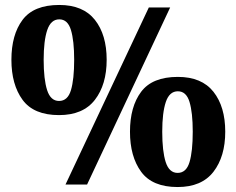

<svg xmlns="http://www.w3.org/2000/svg" viewBox="-20 -744 953 774"><path d="M218 -280Q116 -280 71 -341.5Q26 -403 26 -503Q26 -604 71 -664Q116 -724 219 -724Q315 -724 362.5 -664Q410 -604 410 -503Q410 -403 362.5 -341.5Q315 -280 218 -280ZM244 0 580 -714H666L331 0ZM218 -337Q253 -337 266 -380.5Q279 -424 279 -503Q279 -580 266 -623Q253 -666 219 -666Q185 -666 170.5 -623Q156 -580 156 -503Q156 -424 170 -380.5Q184 -337 218 -337ZM696 10Q594 10 549 -51.5Q504 -113 504 -213Q504 -314 549 -374Q594 -434 697 -434Q793 -434 840.5 -374Q888 -314 888 -213Q888 -113 840.5 -51.5Q793 10 696 10ZM696 -47Q731 -47 744 -90.5Q757 -134 757 -213Q757 -290 744 -333Q731 -376 697 -376Q663 -376 648.5 -333Q634 -290 634 -213Q634 -134 648 -90.5Q662 -47 696 -47Z"/></svg>

Font: Noto Serif Hentaigana Black
Style: Regular
Weight: 900
Designer: Kazuhiro Yamada
Foundry: nipponia
Version: Version 1.000; ttfautohint (v1.8.4.7-5d5b)